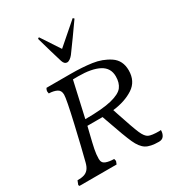

<svg xmlns="http://www.w3.org/2000/svg" viewBox="-242 -1033 1067 1168"><g transform="rotate(-30 291.0 -449.0)"><path d="M186 -238.8 199.2 -292.5H305.7L315.9 -263.2Q362.8 -127.4 385.5 -77.6Q408.2 -27.8 438 -9.3Q467.8 9.3 528.3 9.3Q551.8 9.3 562.7 -6.6Q573.7 -22.5 573.7 -46.9Q565.9 -45.9 561.5 -45.9Q508.3 -45.9 488 -55.7Q467.8 -65.4 450.7 -104.5Q433.6 -143.6 393.6 -265.1L383.3 -296.4Q469.7 -306.6 527.8 -344.7Q585.9 -382.8 585.9 -459.5Q585.9 -529.3 534.2 -564Q482.4 -598.6 415.8 -607.9Q349.1 -617.2 269.5 -617.2H99.6Q96.2 -612.8 94 -606.7Q91.8 -600.6 91.8 -594.7Q91.8 -591.8 94.2 -580.6Q127.9 -579.6 149.7 -568.6Q171.4 -557.6 171.4 -527.8Q171.4 -498 135.3 -341.3Q99.1 -184.6 78.1 -104.5Q71.3 -77.6 59.1 -62.5Q46.9 -47.4 28.6 -41.5Q10.3 -35.6 -18.6 -35.6L-29.3 -8.3L-25.4 0H235.4L243.2 -20.5L239.3 -36.6Q205.6 -36.6 181.9 -45.7Q158.2 -54.7 158.2 -83Q158.2 -114.7 165.3 -149.4Q172.4 -184.1 186 -238.8ZM300.8 -581.5Q395.5 -581.5 447.5 -554Q499.5 -526.4 499.5 -466.8Q499.5 -421.9 478.3 -393.8Q457 -365.7 393.8 -349.9Q330.6 -334 208.5 -334L264.2 -581.1ZM258.3 -713.9Q267.1 -688 285.6 -688Q295.9 -688 307.1 -696Q318.4 -704.1 327.6 -715.8Q348.1 -743.7 391.4 -803.7Q434.6 -863.8 457.5 -897L449.2 -904.8L299.8 -774.9L212.9 -906.7L203.6 -900.9Q212.4 -868.7 233.2 -797.6Q253.9 -726.6 258.3 -713.9Z"/></g></svg>

Font: Radley
Style: Italic
Weight: 400
Italic angle: -12°
Designer: Vernon Adams
Foundry: Vernon Adams
Version: Version 1.003; ttfautohint (v1.6)